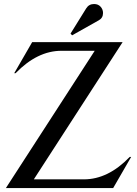

<svg xmlns="http://www.w3.org/2000/svg" viewBox="-20 -950 692 970"><path d="M9.8 0 458.5 -693.4H290.5Q168.5 -693.4 58.6 -580.1H51.8L142.6 -737.3H599.6L150.9 -43.9H403.8Q526.4 -43.9 635.3 -157.2H642.6L551.8 0ZM455.1 -929.7Q476.1 -929.7 488.3 -916Q500.5 -902.3 500.5 -884.3Q500.5 -859.4 479.5 -847.7L344.2 -771.5L336.4 -780.3L415.5 -907.7Q429.2 -929.7 455.1 -929.7Z"/></svg>

Font: Modern Antiqua
Style: Book
Weight: 400
Designer: Wojciech Kalinowski "wmk69" (wmk69@o2.pl)
Foundry: Wojciech Kalinowski "wmk69" (wmk69@o2.pl)
Version: Version 3.1.0; 2021-05-28